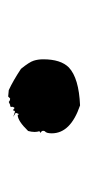

<svg xmlns="http://www.w3.org/2000/svg" viewBox="111 -324 221 484"><g transform="rotate(-90 222.0 -82.5)"><path d="M197.8 8.3Q127.4 -15.6 127.4 -63Q127.4 -77.1 132.8 -80.6Q133.8 -83 133.8 -84.5Q133.8 -88.9 128.4 -91.3L132.8 -94.2Q130.9 -99.6 130.9 -106.4Q130.9 -113.8 133.3 -122.6Q158.7 -148.9 173.8 -148.9L175.8 -145.5L179.2 -153.8L168.9 -160.2L181.6 -155.8Q184.6 -155.8 185.5 -161.1L191.4 -156.7Q194.3 -159.7 194.3 -163.6L193.8 -165Q193.8 -168 199.2 -168L206.5 -171.4Q210 -168 215.3 -168L220.2 -172.9L236.3 -171.4Q259.8 -160.6 290 -140.6Q307.1 -119.6 310.5 -108.6Q314 -97.7 314 -84.5Q314 -40.5 293.5 -20Q266.6 5.4 197.8 8.3Z"/></g></svg>

Font: Truetypewriter PolyglOTT
Style: Regular
Weight: 400
Designer: Sergey Beatoff a.k.a. Sam_T
Version: Version 3.76